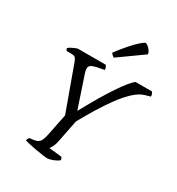

<svg xmlns="http://www.w3.org/2000/svg" viewBox="-219 -1089 1130 1225"><g transform="rotate(30 346.0 -476.0)"><path d="M312 0Q304 0 280.5 -3.5Q257 -7 228 -12Q199 -17 175 -22.5Q151 -28 141 -32Q145 -48 153 -55L184 -59Q204 -62 216 -70Q228 -78 235.5 -97.5Q243 -117 250 -155L278 -294L158 -625Q152 -640 144.5 -647.5Q137 -655 116 -655H82Q79 -657 76.5 -661.5Q74 -666 74 -673Q80 -679 93 -686Q106 -693 119.5 -698.5Q133 -704 139 -704H341Q345 -699 349 -690.5Q353 -682 352 -672L296 -661Q270 -655 258.5 -646.5Q247 -638 247 -622Q247 -614 248.5 -607.5Q250 -601 252 -594L330 -361H333Q409 -502 469.5 -592Q530 -682 561 -704H682Q684 -701 688.5 -692.5Q693 -684 692 -672L654 -661Q616 -650 577.5 -614Q539 -578 501 -526.5Q463 -475 426.5 -415Q390 -355 357 -295L324 -129Q319 -104 310 -87Q301 -70 295 -64L390 -54Q392 -52 394.5 -45.5Q397 -39 397 -32Q380 -19 355.5 -9.5Q331 0 312 0ZM363 -769Q357 -771 348.5 -779Q340 -787 339 -792Q374 -839 406 -875Q438 -911 461.5 -931.5Q485 -952 493 -952Q499 -952 510 -943.5Q521 -935 530.5 -922Q540 -909 541 -896Z"/></g></svg>

Font: Texturina 72pt 72pt Regular
Style: Italic
Weight: 400
Italic angle: -11°
Designer: Guillermo Torres Carreño
Foundry: Omnibus-Type
Version: Version 1.002; ttfautohint (v1.8.3)